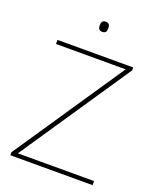

<svg xmlns="http://www.w3.org/2000/svg" viewBox="-163 -1004 905 1101"><g transform="rotate(20 289.0 -453.5)"><path d="M288 -907C268 -907 263 -892 263 -876C263 -859 268 -845 288 -845C312 -845 315 -859 315 -876C315 -892 312 -907 288 -907ZM538 0V-25H73L526 -696V-714H64V-689H489L36 -18V0Z"/></g></svg>

Font: Noto Sans Canadian Aboriginal Thin
Style: Regular
Weight: 100
Designer: Monotype Design Team, Typotheque's Kevin King
Foundry: Monotype Imaging Inc.
Version: Version 2.004